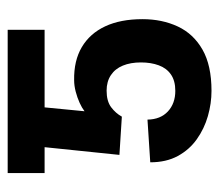

<svg xmlns="http://www.w3.org/2000/svg" viewBox="-56 -512 576 505"><g transform="rotate(-90 232.5 -260.0)"><path d="M177.7 -228 77.1 -234.4 107.4 -528.3H406.2V-431.2H202.1L191.9 -326.2Q200.7 -333 214.1 -339.1Q227.5 -345.2 243.4 -349.4Q259.3 -353.5 273.4 -353.5Q324.7 -354.5 360.6 -333.3Q396.5 -312 415.3 -271.7Q434.1 -231.4 434.1 -173.8Q434.1 -122.1 414.8 -80.8Q395.5 -39.6 354 -15.9Q312.5 7.8 245.6 7.8Q212.4 7.8 179.2 -1.7Q146 -11.2 118.4 -30.8Q90.8 -50.3 74.2 -80.8Q57.6 -111.3 57.6 -153.3L169.9 -160.6Q170.4 -126.5 191.4 -106.9Q212.4 -87.4 245.6 -87.4Q272 -87.4 288.6 -98.9Q305.2 -110.4 312.7 -130.9Q320.3 -151.4 320.3 -177.7Q320.3 -205.1 312 -225.3Q303.7 -245.6 286.9 -256.8Q270 -268.1 246.1 -268.1Q218.3 -268.1 202.4 -256.1Q186.5 -244.1 177.7 -228ZM160.6 -528.3V-431.2H29.3V-528.3Z"/></g></svg>

Font: Roboto Condensed Medium
Style: Regular
Weight: 500
Designer: Christian Robertson
Foundry: Google
Version: Version 3.0